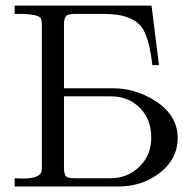

<svg xmlns="http://www.w3.org/2000/svg" viewBox="-20 -676 697 696"><path d="M624 -175.8Q624 -97.2 554.7 -45.9Q491.7 0 410.2 0H33.2V-29.8Q63.5 -28.8 64 -28.8Q119.1 -28.8 129.4 -50.8Q131.8 -56.2 131.8 -71.3V-585.4Q131.8 -600.6 128.4 -608.4Q120.6 -627 33.2 -625.5V-655.8H529.3L556.2 -439.9H532.2Q520.5 -543.5 492.2 -579.1Q456.1 -625.5 358.4 -625.5H253.9Q229 -625.5 221.7 -619.6Q211.9 -612.3 211.9 -586.9V-356H390.6Q468.8 -356 539.1 -312.5Q624 -260.3 624 -175.8ZM528.3 -176.8Q528.3 -243.7 486.8 -285.2Q445.3 -326.7 383.3 -326.7H211.9V-68.4Q211.9 -42.5 221.2 -35.2Q228 -29.8 253.9 -29.8H379.4Q442.4 -29.8 485.4 -71.8Q528.3 -113.8 528.3 -176.8Z"/></svg>

Font: Kurinto Book Core
Style: Regular
Weight: 400
Designer: Kurinto was developed by Clint Goss from a range of fonts that are compatible with the SIL Open Font License Version 1.1
Foundry: Clinton F. Goss
Version: Version 2.196; July 25, 2020